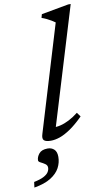

<svg xmlns="http://www.w3.org/2000/svg" viewBox="-173 -768 585 1069"><g transform="rotate(-10 120.0 -234.0)"><path d="M208 -634Q199 -640.5 187.5 -647.5Q176 -654.5 162.5 -661Q149 -667.5 134.5 -672.5L140 -692.5L293.5 -720.5H308L101.5 -41L92 -61Q110.5 -59 134.2 -64.8Q158 -70.5 184.2 -84Q210.5 -97.5 236.5 -118L253.5 -94.5Q213 -54 179.2 -31.2Q145.5 -8.5 118.2 0.8Q91 10 68 10Q40 10 29.2 0.5Q18.5 -9 27 -35.5ZM-22.5 105.5Q-22.5 86.5 -7.5 68Q7.5 49.5 41.5 49.5Q63.5 49.5 78 63Q92.5 76.5 92.5 105.5Q92.5 138 76.8 167.5Q61 197 25.8 219Q-9.5 241 -68.5 251L-64.5 220Q-28 212.5 -8.5 202Q11 191.5 18.5 179.2Q26 167 26 154.5Q26 141 13.8 132.8Q1.5 124.5 -10.5 118.8Q-22.5 113 -22.5 105.5Z"/></g></svg>

Font: Newsreader
Style: Italic
Weight: 400
Italic angle: -17°
Designer: Hugues Gentile
Foundry: Production Type
Version: Version 1.003